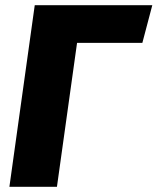

<svg xmlns="http://www.w3.org/2000/svg" viewBox="-20 -715 603 735"><path d="M563 -695H113L16 0H198L275 -551H525Z"/></svg>

Font: Fira Sans ExtraBold
Style: Italic
Weight: 800
Italic angle: -8°
Designer: bBox Type GmbH & Carrois Corporate GbR & Edenspiekermann AG
Foundry: bBox Type GmbH & Carrois Corporate GbR & Edenspiekermann AG
Version: Version 4.301;PS 004.301;hotconv 1.0.88;makeotf.lib2.5.64775